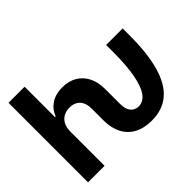

<svg xmlns="http://www.w3.org/2000/svg" viewBox="-150 -968 1227 1227"><g transform="rotate(-45 463.0 -354.5)"><path d="M37.3 0V-718.8H182.6V-443.9H188.7Q207.2 -491.8 248.1 -518.8Q289 -545.9 349.8 -545.9Q406.4 -545.9 448.4 -521.6Q490.3 -497.3 513.4 -451.9Q536.5 -406.5 536.3 -343.4V-269.5H386.9V-317Q387.3 -366.3 361.9 -394.1Q336.4 -421.9 290.6 -421.9Q260.2 -421.9 236.7 -408.8Q213.3 -395.7 200.2 -371.2Q187.2 -346.7 186.7 -311.9V0ZM604.7 9.8Q535.6 9.8 487.1 -16.2Q438.6 -42.1 412.9 -91.4Q387.2 -140.6 386.9 -210.4V-269.5H536.3V-210.4Q536.5 -173.8 547.2 -152.6Q557.9 -131.4 575 -122.7Q592 -113.9 610.2 -113.9Q652.1 -113.9 681 -153.8Q709.9 -193.8 724.9 -275Q739.8 -356.2 739.8 -479.3V-539.1H889.1V-479.3Q889.4 -314.6 858.6 -206Q827.8 -97.4 764.8 -43.8Q701.8 9.8 604.7 9.8Z"/></g></svg>

Font: Inter Display V
Style: Regular
Weight: 400
Designer: Rasmus Andersson
Foundry: rsms
Version: Version 3.015;git-src